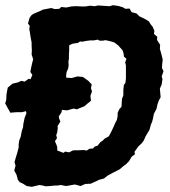

<svg xmlns="http://www.w3.org/2000/svg" viewBox="-61 -706 655 741"><path d="M62 15 42 12 28 3 15 -3 8 -12 3 -31 -6 -48 -1 -67 -5 -80 0 -98 5 -114 11 -137V-149L13 -163L19 -179L23 -200L28 -215L29 -227L34 -251L41 -269L39 -277L24 -273H2L-21 -271L-29 -285L-41 -307L-37 -320L-36 -341L-34 -353L-31 -368L-13 -383L8 -388L21 -394L34 -391L50 -402L57 -400L58 -403L64 -417L56 -428L59 -444L63 -462L67 -477L61 -496L62 -512L61 -529V-542L57 -563L55 -577L52 -595L54 -606L47 -615L53 -637L61 -648L69 -653L97 -665L105 -669L137 -675L150 -671L168 -672L175 -679L195 -677L214 -681L228 -682H238L254 -681H268L286 -684L305 -682L317 -685L332 -684L362 -682L375 -686L396 -683L413 -678L423 -672L439 -673L447 -659L466 -654L477 -643L496 -634L513 -624L522 -610L528 -603L535 -587L533 -575L546 -564L545 -552L557 -533L556 -517L560 -504L564 -488L567 -476L565 -459L564 -444L570 -431L563 -411L566 -401L563 -380L556 -364L559 -331L552 -318L547 -304L543 -286L533 -267L529 -247L526 -236L521 -224L516 -205L508 -192L500 -178L494 -164L486 -153L473 -141L458 -120L460 -111L447 -101L437 -84L426 -73L413 -63L400 -52L378 -41L365 -34L354 -28L340 -17L321 -12L309 -6L289 3L268 4L250 12L228 6L194 12L174 8L161 10H151L132 12L114 13L104 10L91 8ZM184 -116 190 -121 206 -118 219 -125 226 -126H241L262 -127L274 -125L284 -132L298 -133L304 -140L316 -144L326 -157L335 -163L343 -171L359 -180L364 -189L371 -203L378 -218L384 -232L390 -243L393 -258V-270L399 -284L408 -294L409 -313L410 -325L415 -338V-358L417 -378L423 -386L425 -403V-440V-454L422 -465L427 -479L417 -488L416 -500L412 -512L403 -522L396 -530L382 -541L375 -544L360 -548L345 -551L337 -549H323L317 -553L300 -550H286L271 -548L257 -545L248 -546L239 -540L229 -539L218 -537L206 -531V-511L205 -497V-480L203 -467L204 -455L202 -441L196 -428L194 -412L195 -406H197L216 -405L238 -411L259 -409L280 -394L293 -380L290 -366L294 -353L288 -336L290 -317L274 -304L265 -296L247 -289L236 -284L223 -287L198 -280L178 -282H177L178 -280L176 -272L166 -257L167 -249L172 -237L161 -219L162 -212L160 -196L156 -184L159 -173L151 -161L157 -147L160 -138V-125L171 -121Z"/></svg>

Font: Winky Rough SemiBold
Style: Italic
Weight: 600
Italic angle: -8.97852°
Designer: Simon Atzbach
Foundry: typofactur
Version: Version 1.206; ttfautohint (v1.8.4.7-5d5b)